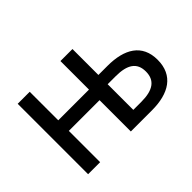

<svg xmlns="http://www.w3.org/2000/svg" viewBox="-89 -711 937 937"><g transform="rotate(-45 379.5 -243.0)"><path d="M82 0H165V-216H377V0H523C639 0 717 -47 717 -155C717 -262 639 -307 523 -307H460V-486H377V-289H165V-486H82ZM460 -66V-243H515C596 -243 636 -216 636 -155C636 -94 596 -66 515 -66Z"/></g></svg>

Font: DAIFUKU Sans
Style: Regular
Weight: 400
Designer: Original font ‘Source Han Sans JP’ : Paul D. Hunt
Foundry: Daifuku
Version: Version 1.000